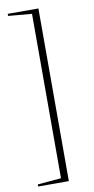

<svg xmlns="http://www.w3.org/2000/svg" viewBox="-94 -771 448 915"><g transform="rotate(-10 130.0 -314.0)"><path d="M162 -731.5V104H13.5V94L127.5 84V-711.5L13.5 -721.5V-731.5Z"/></g></svg>

Font: Newsreader 72pt ExtraLight
Style: Regular
Weight: 275
Designer: Hugues Gentile
Foundry: Production Type
Version: Version 1.003; ttfautohint (v1.8.3)